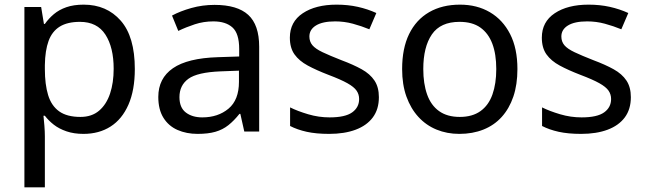

<svg xmlns="http://www.w3.org/2000/svg" viewBox="-20 -566 2779 826"><path d="M340 -546Q439 -546 499.5 -477Q560 -408 560 -269Q560 -178 532.5 -115.5Q505 -53 455.5 -21.5Q406 10 339 10Q298 10 266 -1Q234 -12 211.5 -29.5Q189 -47 173 -68H167Q169 -51 171 -25Q173 1 173 20V240H85V-536H157L169 -463H173Q189 -486 211.5 -505Q234 -524 265.5 -535Q297 -546 340 -546ZM324 -472Q270 -472 237 -451.5Q204 -431 189 -390Q174 -349 173 -286V-269Q173 -203 187 -157Q201 -111 234.5 -87Q268 -63 326 -63Q375 -63 406.5 -90Q438 -117 453.5 -163.5Q469 -210 469 -270Q469 -362 433.5 -417Q398 -472 324 -472Z M903 -545Q1001 -545 1048 -502Q1095 -459 1095 -365V0H1031L1014 -76H1010Q987 -47 962.5 -27.5Q938 -8 906.5 1Q875 10 830 10Q782 10 743.5 -7Q705 -24 683 -59.5Q661 -95 661 -149Q661 -229 724 -272.5Q787 -316 918 -320L1009 -323V-355Q1009 -422 980 -448Q951 -474 898 -474Q856 -474 818 -461.5Q780 -449 747 -433L720 -499Q755 -518 803 -531.5Q851 -545 903 -545ZM929 -259Q829 -255 790.5 -227Q752 -199 752 -148Q752 -103 779.5 -82Q807 -61 850 -61Q918 -61 963 -98.5Q1008 -136 1008 -214V-262Z M1610 -148Q1610 -96 1584 -61Q1558 -26 1510 -8Q1462 10 1396 10Q1340 10 1299.5 1Q1259 -8 1228 -24V-104Q1260 -88 1305.5 -74.5Q1351 -61 1398 -61Q1465 -61 1495 -82.5Q1525 -104 1525 -140Q1525 -160 1514 -176Q1503 -192 1474.5 -208Q1446 -224 1393 -244Q1341 -264 1304 -284Q1267 -304 1247 -332Q1227 -360 1227 -404Q1227 -472 1282.5 -509Q1338 -546 1428 -546Q1477 -546 1519.5 -536.5Q1562 -527 1599 -510L1569 -440Q1535 -454 1498 -464Q1461 -474 1422 -474Q1368 -474 1339.5 -456.5Q1311 -439 1311 -409Q1311 -387 1324 -371.5Q1337 -356 1367.5 -341.5Q1398 -327 1449 -307Q1500 -288 1536 -268Q1572 -248 1591 -219.5Q1610 -191 1610 -148Z M2206 -269Q2206 -202 2188.5 -150.5Q2171 -99 2138.5 -63Q2106 -27 2059.5 -8.5Q2013 10 1956 10Q1903 10 1858 -8.5Q1813 -27 1780 -63Q1747 -99 1728.5 -150.5Q1710 -202 1710 -269Q1710 -358 1740 -419.5Q1770 -481 1826 -513.5Q1882 -546 1959 -546Q2032 -546 2087.5 -513.5Q2143 -481 2174.5 -419.5Q2206 -358 2206 -269ZM1801 -269Q1801 -206 1817.5 -159.5Q1834 -113 1869 -88Q1904 -63 1958 -63Q2012 -63 2047 -88Q2082 -113 2098.5 -159.5Q2115 -206 2115 -269Q2115 -333 2098 -378Q2081 -423 2046.5 -447.5Q2012 -472 1957 -472Q1875 -472 1838 -418Q1801 -364 1801 -269Z M2694 -148Q2694 -96 2668 -61Q2642 -26 2594 -8Q2546 10 2480 10Q2424 10 2383.5 1Q2343 -8 2312 -24V-104Q2344 -88 2389.5 -74.5Q2435 -61 2482 -61Q2549 -61 2579 -82.5Q2609 -104 2609 -140Q2609 -160 2598 -176Q2587 -192 2558.5 -208Q2530 -224 2477 -244Q2425 -264 2388 -284Q2351 -304 2331 -332Q2311 -360 2311 -404Q2311 -472 2366.5 -509Q2422 -546 2512 -546Q2561 -546 2603.5 -536.5Q2646 -527 2683 -510L2653 -440Q2619 -454 2582 -464Q2545 -474 2506 -474Q2452 -474 2423.5 -456.5Q2395 -439 2395 -409Q2395 -387 2408 -371.5Q2421 -356 2451.5 -341.5Q2482 -327 2533 -307Q2584 -288 2620 -268Q2656 -248 2675 -219.5Q2694 -191 2694 -148Z"/></svg>

Font: utelugu05
Style: Book
Weight: 400
Designer: Jelle Bosma - Monotype Design Team
Foundry: Monotype Imaging Inc.
Version: Version 2.003